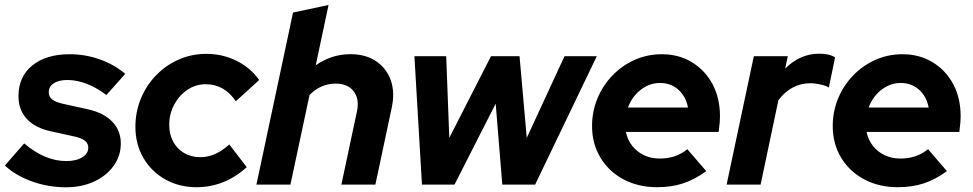

<svg xmlns="http://www.w3.org/2000/svg" viewBox="-39 -751 3958 781"><path d="M229.5 10.8Q157.1 10.8 90.7 -13.1Q24.3 -36.9 -19.1 -77.7L59.4 -167.7Q143.7 -95.8 230.7 -95.8Q270.7 -95.8 295.4 -111.1Q320.1 -126.4 320.1 -150.4Q320.1 -167.7 306.4 -178.5Q292.8 -189.3 265 -195.5L168.5 -216.7Q103.8 -230.7 69.9 -267.5Q36.1 -304.2 36.1 -359.5Q36.1 -439 92.4 -484.7Q148.6 -530.4 244.3 -530.4Q307.9 -530.4 366.4 -509.7Q425 -489.1 470.5 -450.6L393.7 -364.5Q354.4 -394.4 314 -410Q273.7 -425.6 235 -425.6Q200 -425.6 179.7 -412.3Q159.3 -398.9 159.3 -375.4Q159.3 -357.4 173.3 -346.3Q187.2 -335.3 219.5 -328.3L316 -307Q382 -292.8 417.2 -256.6Q452.4 -220.4 452.4 -167.3Q452.4 -117 423.2 -76.4Q394.1 -35.8 343.7 -12.5Q293.4 10.8 229.5 10.8Z M760.3 10.5Q689.4 10.5 633.1 -21.3Q576.7 -53.1 544.3 -108.7Q511.8 -164.4 511.8 -235Q511.8 -296.3 534.2 -350.3Q556.6 -404.4 596.3 -445.1Q635.9 -485.9 688.2 -508.9Q740.5 -531.9 800.5 -531.9Q866.4 -531.9 923.4 -503.6Q980.4 -475.3 1015.2 -425.4L920.2 -339.1Q873.6 -408.4 797.8 -408.4Q757.5 -408.4 723.9 -386.1Q690.2 -363.7 669.8 -325.9Q649.4 -288.1 649.4 -242.6Q649.4 -204.2 665.6 -174.6Q681.8 -145 710.3 -128.3Q738.7 -111.7 775.4 -111.7Q807.5 -111.7 836.2 -124.5Q864.8 -137.4 893.7 -163.4L964.6 -71Q874.7 10.5 760.3 10.5Z M1004 0 1153 -700 1297.4 -730.7 1245.3 -485.3Q1309.5 -530.6 1386.3 -530.6Q1448.4 -530.6 1490.8 -502.1Q1533.2 -473.5 1550.6 -424.3Q1568 -375 1554.2 -311.9L1487.9 0H1349.6L1413.1 -298.3Q1423.5 -349 1399.5 -380Q1375.5 -410.9 1326.5 -410.9Q1265.4 -410.9 1220.1 -364.6L1142.4 0Z M1677.4 0 1646.7 -522.4H1776L1788.6 -190.2L1958.2 -522.4H2074.3L2103.7 -190.2L2257.3 -522.4H2388.6L2137.7 0H2004.2L1977.3 -329.3L1809.7 0Z M2634.2 10.5Q2557.3 10.5 2497.4 -21.4Q2437.4 -53.3 2403.4 -109.8Q2369.3 -166.4 2369.3 -238.2Q2369.3 -297.7 2391.3 -350.8Q2413.4 -403.8 2452.5 -444.3Q2491.7 -484.8 2543 -507.6Q2594.3 -530.4 2652.9 -530.4Q2722.3 -530.4 2775.6 -497.8Q2829 -465.3 2859.3 -408.9Q2889.6 -352.4 2889.6 -278.3Q2889.6 -267.6 2888.7 -254.2Q2887.8 -240.8 2884.3 -214.3H2506.9Q2513.3 -182.6 2532.4 -158.1Q2551.6 -133.6 2580.3 -119.8Q2609 -106.1 2644.8 -106.1Q2711.2 -106.1 2756.9 -144.1L2833.9 -54.9Q2786 -20.1 2738.8 -4.8Q2691.6 10.5 2634.2 10.5ZM2515.4 -313.7H2759.5Q2751 -358.8 2720.3 -386.2Q2689.6 -413.5 2645.9 -413.5Q2616.1 -413.5 2590.7 -400.6Q2565.2 -387.7 2545.8 -365.6Q2526.4 -343.4 2515.4 -313.7Z M2916.6 0 3027.4 -522.4H3165.5L3154.8 -471.6Q3183.5 -501.2 3218.6 -516.9Q3253.7 -532.6 3292.7 -532.6Q3335.9 -532.6 3357.9 -517.5L3332.4 -394.6Q3322.4 -401.9 3300 -407.1Q3277.5 -412.4 3257.1 -412.4Q3180.1 -412.4 3127.4 -343.9L3054.9 0Z M3613.2 10.5Q3536.3 10.5 3476.4 -21.4Q3416.4 -53.3 3382.4 -109.8Q3348.3 -166.4 3348.3 -238.2Q3348.3 -297.7 3370.3 -350.8Q3392.4 -403.8 3431.5 -444.3Q3470.7 -484.8 3522 -507.6Q3573.3 -530.4 3631.9 -530.4Q3701.3 -530.4 3754.6 -497.8Q3808 -465.3 3838.3 -408.9Q3868.6 -352.4 3868.6 -278.3Q3868.6 -267.6 3867.7 -254.2Q3866.8 -240.8 3863.3 -214.3H3485.9Q3492.3 -182.6 3511.4 -158.1Q3530.6 -133.6 3559.3 -119.8Q3588 -106.1 3623.8 -106.1Q3690.2 -106.1 3735.9 -144.1L3812.9 -54.9Q3765 -20.1 3717.8 -4.8Q3670.6 10.5 3613.2 10.5ZM3494.4 -313.7H3738.5Q3730 -358.8 3699.3 -386.2Q3668.6 -413.5 3624.9 -413.5Q3595.1 -413.5 3569.7 -400.6Q3544.2 -387.7 3524.8 -365.6Q3505.4 -343.4 3494.4 -313.7Z"/></svg>

Font: Red Hat Display VF
Style: Italic
Weight: 300
Italic angle: -12°
Designer: Pentagram, MCKL
Foundry: Pentagram, MCKL
Version: Version 1.010